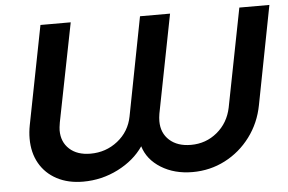

<svg xmlns="http://www.w3.org/2000/svg" viewBox="-50 -772 1281 853"><g transform="rotate(-5 590.0 -345.0)"><path d="M776 10Q695 10 635.5 -27Q576 -64 558 -124Q517 -64 444 -27Q371 10 288 10Q221 10 171 -16.5Q121 -43 94 -90.5Q67 -138 67 -201Q67 -230 73 -261L159 -700H294L207 -261Q203 -237 203 -226Q203 -174 237.5 -142.5Q272 -111 331 -111Q400 -111 452.5 -152.5Q505 -194 518 -261L603 -700H737L651 -261Q648 -243 648 -228Q648 -175 683.5 -143Q719 -111 779 -111Q846 -111 896 -152.5Q946 -194 960 -261L1046 -700H1180L1095 -261Q1080 -182 1034 -120.5Q988 -59 921 -24.5Q854 10 776 10Z"/></g></svg>

Font: TypoPRO Montserrat Alternates
Style: Italic
Weight: 500
Italic angle: -11.3°
Designer: Julieta Ulanovsky
Foundry: Julieta Ulanovsky
Version: Version 6.001